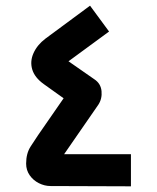

<svg xmlns="http://www.w3.org/2000/svg" viewBox="-20 -656 553 676"><path d="M441 0 158 -1Q137 -1 117 -11Q97 -21 84.5 -39Q72 -57 72 -80Q72 -116 88 -140.5Q104 -165 114 -180L204 -310L134 -360Q102 -383 93.5 -411.5Q85 -440 98 -469Q111 -498 140 -520L297 -636L364 -545L210 -432Q210 -435 210 -440Q210 -445 210 -448L312 -377Q335 -362 337.5 -335Q340 -308 326 -287L187 -86Q186 -89 185 -94.5Q184 -100 183 -105.5Q182 -111 182 -113H441Z"/></svg>

Font: Mada SemiBold
Style: Regular
Weight: 600
Designer: Khaled Hosny
Version: Version 1.5